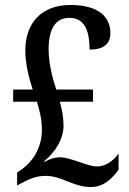

<svg xmlns="http://www.w3.org/2000/svg" viewBox="-20 -744 520 774"><path d="M347 10C402 10 437 -31 458 -60V-125C437 -96 406 -73 372 -73C349 -73 323 -83 300 -91C275 -99 245 -110 222 -110C203 -110 181 -104 159 -91L158 -94C204 -132 236 -184 236 -237C236 -273 230 -302 221 -334H355V-383H207C194 -421 176 -485 176 -545C176 -627 203 -672 260 -672C327 -672 341 -609 341 -544C398 -544 425 -567 425 -611C425 -675 378 -724 264 -724C150 -724 82 -654 82 -540C82 -485 98 -425 112 -383H33V-334H129C140 -298 149 -261 149 -222C149 -142 106 -89 70 -63L49 -48V4L65 -5C96 -22 127 -35 162 -35C196 -35 220 -26 249 -14C278 -3 307 10 347 10Z"/></svg>

Font: Noto Serif Hebrew Condensed Medium
Style: Regular
Weight: 500
Width: 3
Designer: Monotype Design Team
Foundry: Monotype Imaging Inc.
Version: Version 2.004